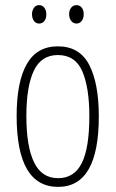

<svg xmlns="http://www.w3.org/2000/svg" viewBox="-20 -720 452 750"><path d="M366 -265Q366 10 207 10Q45 10 45 -267Q45 -400 84.5 -469.5Q124 -539 206 -539Q291 -539 328.5 -466.5Q366 -394 366 -265ZM83 -267Q83 -148 113 -86Q143 -24 207 -24Q270 -24 299.5 -83Q329 -142 329 -266Q329 -378 301.5 -441.5Q274 -505 206 -505Q141 -505 112 -443.5Q83 -382 83 -267ZM105 -664Q105 -679 112.5 -689.5Q120 -700 133 -700Q145 -700 153 -690Q161 -680 161 -664Q161 -647 153 -637.5Q145 -628 133 -628Q120 -628 112.5 -638.5Q105 -649 105 -664ZM250 -665Q250 -680 258 -690Q266 -700 279 -700Q291 -700 299 -690.5Q307 -681 307 -665Q307 -648 299 -638Q291 -628 279 -628Q266 -628 258 -638.5Q250 -649 250 -665Z"/></svg>

Font: Noto Sans Lao Looped ExtraCondensed ExtraLight
Style: Regular
Weight: 200
Width: 2
Designer: Mark Frömberg, Ben Mitchell
Foundry: The Fontpad Ltd
Version: Version 1.002; ttfautohint (v1.8.4.7-5d5b)